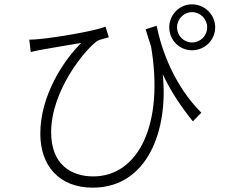

<svg xmlns="http://www.w3.org/2000/svg" viewBox="-20 -823 1040 886"><path d="M652 -688C660 -660 669 -634 677 -609C738 -250 619 -9 410 -9C308 -9 216 -64 216 -213C216 -403 370 -593 430 -635C442 -641 470 -647 482 -651L467 -700C415 -679 238 -650 164 -643C147 -641 128 -640 115 -640L122 -583C141 -588 159 -591 174 -594C215 -602 299 -615 355 -625C275 -546 166 -384 166 -206C166 -56 255 43 408 43C660 43 758 -221 731 -480C771 -396 818 -328 870 -263L909 -303C786 -426 726 -588 703 -704ZM866 -627C828 -627 797 -658 797 -697C797 -735 828 -767 866 -767C905 -767 936 -735 936 -697C936 -658 905 -627 866 -627ZM866 -803C808 -803 761 -755 761 -697C761 -638 808 -591 866 -591C925 -591 973 -638 973 -697C973 -755 925 -803 866 -803Z"/></svg>

Font: Noto Sans T Chinese Light
Style: Regular
Weight: 300
Designer: Ryoko NISHIZUKA (kana & ideographs); Paul D. Hunt (Latin, Greek & Cyrillic); Wenlong ZHANG (bopomofo); Sandoll Communica
Foundry: Adobe Systems Incorporated
Version: Version 1.000;PS 1;hotconv 1.0.78;makeotf.lib2.5.61930